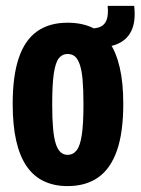

<svg xmlns="http://www.w3.org/2000/svg" viewBox="-20 -621 477 651"><path d="M209 10Q164 10 129 -6.5Q94 -23 70.5 -57Q47 -91 35 -143.5Q23 -196 23 -269Q23 -363 43.5 -424Q64 -485 105.5 -514.5Q147 -544 209 -544Q256 -544 291.5 -528Q327 -512 350.5 -478Q374 -444 386 -392Q398 -340 398 -269Q398 -172 376.5 -110.5Q355 -49 313 -19.5Q271 10 209 10ZM209 -96Q228 -96 240 -111.5Q252 -127 257.5 -164.5Q263 -202 263 -267Q263 -318 260 -351Q257 -384 250 -403.5Q243 -423 233 -430.5Q223 -438 209 -438Q191 -438 179.5 -423.5Q168 -409 162.5 -372Q157 -335 157 -267Q157 -218 160 -185Q163 -152 169.5 -132.5Q176 -113 186 -104.5Q196 -96 209 -96ZM277 -458V-525Q303 -523 319 -529.5Q335 -536 341.5 -553.5Q348 -571 345 -601H435Q441 -548 425 -515.5Q409 -483 372 -469.5Q335 -456 277 -458Z"/></svg>

Font: Mona Sans Condensed
Style: Bold
Weight: 700
Width: 3
Designer: Deni Anggara
Foundry: GitHub
Version: Version 2.000